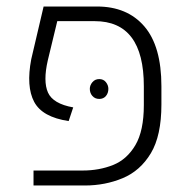

<svg xmlns="http://www.w3.org/2000/svg" viewBox="-20 -570 575 590"><path d="M83 0V-46H234Q285 -46 327.5 -63Q370 -80 396 -124Q422 -168 422 -247V-305Q422 -505 271 -505H156L127 -385Q112 -320 127.5 -285.5Q143 -251 205 -240L191 -198Q110 -210 85 -257Q60 -304 76 -388L114 -550H278Q371 -550 423.5 -489Q476 -428 476 -305V-249Q476 -153 443.5 -99Q411 -45 357 -22.5Q303 0 241 0ZM285 -327Q298 -327 305.5 -317.5Q313 -308 313 -297Q313 -284 305.5 -275Q298 -266 285 -266Q272 -266 264 -275Q256 -284 256 -297Q256 -308 264 -317.5Q272 -327 285 -327Z"/></svg>

Font: Assistant Light
Style: Regular
Weight: 300
Designer: Hebrew By Ben Nathan, Latin by Paul Hunt
Version: Version 3.000